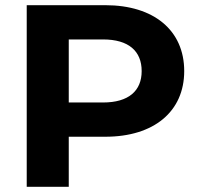

<svg xmlns="http://www.w3.org/2000/svg" viewBox="-20 -720 772 740"><path d="M386 -700H83V0H245V-193H386C573 -193 690 -290 690 -446C690 -603 573 -700 386 -700ZM377 -325H245V-568H377C476 -568 526 -523 526 -446C526 -370 476 -325 377 -325Z"/></svg>

Font: Montserrat Lite
Style: Bold
Weight: 700
Designer: Julieta Ulanovsky
Foundry: Julieta Ulanovsky
Version: Version 7.200;PS 007.200;hotconv 1.0.88;makeotf.lib2.5.64775